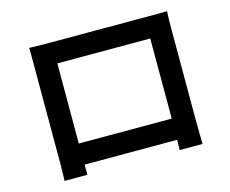

<svg xmlns="http://www.w3.org/2000/svg" viewBox="-100 -845 1200 1000"><g transform="rotate(-15 500.0 -344.5)"><path d="M132 -703Q162 -702 187.5 -701.5Q213 -701 233 -701Q247 -701 280.5 -701Q314 -701 359 -701Q404 -701 455.5 -701Q507 -701 558.5 -701Q610 -701 654.5 -701Q699 -701 732 -701Q765 -701 779 -701Q797 -701 823 -701Q849 -701 875 -702Q874 -681 873.5 -656.5Q873 -632 873 -610Q873 -598 873 -568.5Q873 -539 873 -498Q873 -457 873 -410.5Q873 -364 873 -317.5Q873 -271 873 -230Q873 -189 873 -160Q873 -131 873 -120Q873 -106 873.5 -84.5Q874 -63 874 -41.5Q874 -20 874.5 -4Q875 12 875 14H751Q752 11 752 -10.5Q752 -32 753 -60.5Q754 -89 754 -115Q754 -126 754 -157Q754 -188 754 -231Q754 -274 754 -322.5Q754 -371 754 -418Q754 -465 754 -503Q754 -541 754 -564Q754 -587 754 -587H253Q253 -587 253 -564.5Q253 -542 253 -503.5Q253 -465 253 -418.5Q253 -372 253 -323.5Q253 -275 253 -232Q253 -189 253 -158Q253 -127 253 -115Q253 -98 253 -77Q253 -56 253.5 -36.5Q254 -17 254 -3Q254 11 254 14H131Q131 11 131.5 -3.5Q132 -18 132.5 -39.5Q133 -61 133 -82.5Q133 -104 133 -121Q133 -132 133 -161.5Q133 -191 133 -232Q133 -273 133 -320Q133 -367 133 -413.5Q133 -460 133 -500.5Q133 -541 133 -570Q133 -599 133 -610Q133 -631 133 -656.5Q133 -682 132 -703ZM799 -155V-41H193V-155Z"/></g></svg>

Font: Noto Sans TC SemiBold
Style: Regular
Weight: 600
Designer: Ryoko NISHIZUKA  (kana, bopomofo & ideographs); Paul D. Hunt (Latin, Greek & Cyrillic); Sandoll Communications , Soo-you
Foundry: Adobe
Version: Version 2.004-H2;hotconv 1.0.118;makeotfexe 2.5.65603